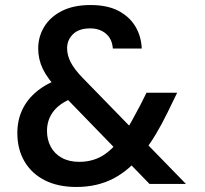

<svg xmlns="http://www.w3.org/2000/svg" viewBox="-20 -732 815 764"><path d="M575 0 214 -372Q169 -419 150.5 -457.5Q132 -496 132 -539Q132 -586 156 -625.5Q180 -665 226.5 -688.5Q273 -712 340 -712Q407 -712 451 -689Q495 -666 518.5 -627Q542 -588 544 -539H429Q426 -578 401 -598.5Q376 -619 339 -619Q294 -619 270.5 -596Q247 -573 247 -540Q247 -512 261.5 -484Q276 -456 309 -422L720 0ZM284 12Q211 12 158.5 -14.5Q106 -41 77.5 -89.5Q49 -138 49 -203Q49 -254 69 -296Q89 -338 128.5 -370Q168 -402 228 -422L266 -434L320 -359L284 -347Q224 -327 195.5 -292.5Q167 -258 167 -211Q167 -176 182 -148Q197 -120 226 -104Q255 -88 295 -88Q347 -88 387.5 -112Q428 -136 466 -190Q484 -214 501.5 -245.5Q519 -277 539 -315L563 -363H685L646 -283Q623 -236 599.5 -197Q576 -158 551 -126Q497 -56 432 -22Q367 12 284 12Z"/></svg>

Font: DM Sans 9pt SemiBold
Style: Regular
Weight: 600
Version: Version 4.004;gftools[0.9.30]